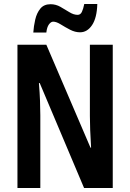

<svg xmlns="http://www.w3.org/2000/svg" viewBox="-20 -937 649 957"><path d="M542 0H399L178 -523H174Q178 -474 179.5 -433.5Q181 -393 181 -362V0H67V-714H211L431 -201H434Q431 -250 429.5 -289Q428 -328 428 -359V-714H542ZM146 -775Q148 -806 155.5 -839Q163 -872 181 -894Q199 -916 232 -916Q258 -916 281 -903Q304 -890 325.5 -876.5Q347 -863 367 -863Q381 -863 388 -877.5Q395 -892 400 -917H465Q463 -848 439 -812Q415 -776 379 -776Q354 -776 329 -789Q304 -802 282.5 -815.5Q261 -829 245 -829Q234 -829 224 -815.5Q214 -802 211 -775Z"/></svg>

Font: Noto Sans Bengali ExtraCondensed SemiBold
Style: Regular
Weight: 600
Width: 2
Designer: Joana Ranito - Universal Thirst; Jelle Bosma - Monotype Design Team
Foundry: Universal Thirst ehf.
Version: Version 3.000; ttfautohint (v1.8.4.7-5d5b)